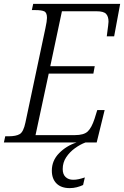

<svg xmlns="http://www.w3.org/2000/svg" viewBox="-38 -734 639 989"><path d="M-18 0 -11 -32H6Q45 -32 64 -43.5Q83 -55 93 -103L196 -589Q204 -626 204 -642Q204 -669 190 -675.5Q176 -682 145 -682H126L133 -714H581L550 -547H512Q513 -555 515 -570.5Q517 -586 519 -601Q521 -616 521 -622Q521 -649 508.5 -662.5Q496 -676 459 -676H281L221 -393H450L443 -355H213L145 -38H348Q394 -38 414 -57Q434 -76 449 -122L463 -167H501L460 0ZM321 235Q277 235 253 211Q229 187 229 145Q229 93 266.5 55Q304 17 356 0H402Q375 10 348 29.5Q321 49 303 76Q285 103 285 137Q285 164 300 178Q315 192 339 192Q353 192 367 189Q381 186 399 180L390 219Q375 226 357.5 230.5Q340 235 321 235Z"/></svg>

Font: Noto Serif SemiCondensed Light
Style: Italic
Weight: 300
Width: 4
Italic angle: -12°
Designer: Monotype Design Team
Foundry: Monotype Imaging Inc.
Version: Version 2.013; ttfautohint (v1.8.4.7-5d5b)